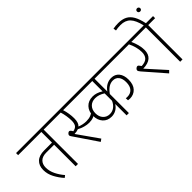

<svg xmlns="http://www.w3.org/2000/svg" viewBox="-3 -1745 2551 2551"><g transform="rotate(-45 1272.0 -469.5)"><path d="M596 -645H465V0H421V-405H274Q201 -405 164 -368.5Q127 -332 127 -269Q127 -202 159 -137Q191 -72 239 -17L209 7Q156 -51 118.5 -122Q81 -193 81 -269Q81 -352 130.5 -398.5Q180 -445 275 -445H421V-645H-15V-684H596Z M1100 -333Q1077 -310 1041 -295.5Q1005 -281 959 -281Q918 -281 873.5 -293.5Q829 -306 790 -328Q759 -315 714 -314L922 -19L886 7L662 -323Q649 -341 649 -352Q649 -365 662.5 -378Q676 -391 688 -391Q707 -391 728 -351Q777 -360 795 -388Q813 -416 813 -468Q813 -508 805.5 -556Q798 -604 785 -645H566V-684H1013V-645H830Q844 -603 851.5 -555Q859 -507 859 -464Q859 -381 821 -347Q884 -322 945 -322Q993 -322 1028 -335.5Q1063 -349 1083 -369Z M1421 -405Q1452 -450 1494 -473.5Q1536 -497 1584 -497Q1654 -497 1693.5 -448.5Q1733 -400 1733 -317Q1733 -224 1686.5 -174.5Q1640 -125 1568 -125Q1553 -125 1533 -128L1531 -168Q1551 -166 1561 -166Q1618 -166 1652.5 -203.5Q1687 -241 1687 -316Q1687 -382 1658 -419.5Q1629 -457 1575 -457Q1491 -457 1421 -358V0H1378V-214Q1353 -173 1313.5 -150Q1274 -127 1226 -127Q1150 -127 1104 -178Q1058 -229 1058 -312Q1058 -394 1106 -445.5Q1154 -497 1236 -497Q1307 -497 1378 -451V-645H965V-684H1827V-645H1421ZM1378 -274V-413Q1309 -457 1245 -457Q1180 -457 1142 -417Q1104 -377 1104 -312Q1104 -247 1140.5 -207.5Q1177 -168 1234 -168Q1283 -168 1320.5 -197Q1358 -226 1378 -274Z M2286 -645H2112Q2134 -599 2148 -547Q2162 -495 2162 -446Q2162 -286 1973 -282L2204 -26L2172 6L1923 -280Q1899 -308 1899 -322Q1899 -337 1914 -349.5Q1929 -362 1941 -362Q1951 -362 1959.5 -353Q1968 -344 1984 -321Q2057 -325 2087 -358Q2117 -391 2117 -449Q2117 -498 2103 -550Q2089 -602 2067 -645H1797V-684H2286Z M2559 -645H2429V0H2385V-645H2256V-684H2384Q2357 -802 2307.5 -854Q2258 -906 2169 -906Q2116 -906 2076 -897L2069 -937Q2112 -946 2165 -946Q2239 -946 2289.5 -920Q2340 -894 2372.5 -836.5Q2405 -779 2425 -684H2559ZM2451 -878Q2451 -890 2459.5 -899Q2468 -908 2482 -908Q2496 -908 2504.5 -899Q2513 -890 2513 -878Q2513 -865 2504.5 -856.5Q2496 -848 2482 -848Q2468 -848 2459.5 -856.5Q2451 -865 2451 -878Z"/></g></svg>

Font: FiraGO ExtraLight
Style: Regular
Weight: 200
Designer: bBox Type
Foundry: bBox Type GmbH
Version: Version 1.001